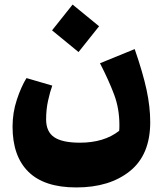

<svg xmlns="http://www.w3.org/2000/svg" viewBox="-20 -561 723 841"><path d="M315 260H314Q174 260 104.5 191.5Q35 123 35 -6Q35 -68 54 -125Q73 -182 96 -219L209 -186Q199 -159 190.5 -120Q182 -81 182 -38Q182 16 217.5 40Q253 64 330 64Q436 64 502 12Q503 4 503 -13Q503 -85 480 -146.5Q457 -208 418 -284L570 -346Q606 -242 622 -167.5Q638 -93 638 -26Q638 117 549 188.5Q460 260 315 260ZM208 -428 298 -541 414 -446 324 -333Z"/></svg>

Font: FiraGO Heavy
Style: Italic
Weight: 900
Italic angle: -8°
Designer: bBox Type GmbH
Foundry: bBox Type GmbH
Version: Version 1.001